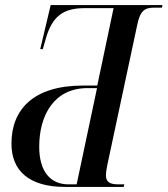

<svg xmlns="http://www.w3.org/2000/svg" viewBox="-20 -734 658 754"><path d="M235 0H466L468 -10H445C413 -10 396 -18 396 -46C396 -55 398 -69 401 -84L518 -632C530 -694 549 -704 587 -704H616L618 -714H179L138 -541H148L161 -586C185 -667 226 -702 311 -702H426L362 -398H306C112 -398 25 -305 25 -170C25 -61 97 0 235 0ZM249 -10C179 -10 134 -59 134 -158C134 -281 192 -388 324 -388H361L281 -10Z"/></svg>

Font: Noto Serif Display Condensed Medium
Style: Italic
Weight: 500
Width: 3
Italic angle: -12°
Designer: Monotype Design Team
Foundry: Monotype Imaging Inc.
Version: Version 2.009